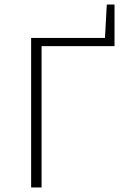

<svg xmlns="http://www.w3.org/2000/svg" viewBox="-20 -825 550 845"><path d="M117 0V-658H163V0ZM138 -622V-658H484V-622ZM441 -640 450 -805H484V-640Z"/></svg>

Font: Ysabeau SC ExtraLight
Style: Regular
Weight: 250
Designer: Christian Thalmann (Catharsis Fonts)
Version: Version 2.001;gftools[0.9.30]; featfreeze: smcp